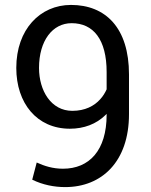

<svg xmlns="http://www.w3.org/2000/svg" viewBox="-20 -741 605 771"><path d="M232.9 -63.5C191.9 -63.5 158.7 -74.2 127.4 -88.4L109.4 -19.5C151.9 1.5 198.2 10.3 241.7 10.3C388.7 10.3 498 -91.8 498 -282.7V-441.9C498 -629.4 403.8 -721.2 265.1 -721.2C141.1 -721.2 45.4 -623 45.4 -468.3C45.4 -326.7 127.9 -224.1 260.7 -224.1C316.9 -224.1 366.7 -242.7 403.8 -279.3L408.2 -283.7V-280.3C408.2 -136.2 337.9 -63.5 232.9 -63.5ZM382.3 -342.3C358.4 -315.4 321.3 -295.9 270.5 -295.9C185.1 -295.9 136.7 -377 136.7 -468.3C136.7 -577.6 190.9 -647.9 267.6 -647.9C355 -647.9 408.2 -582.5 408.2 -451.7V-382.3C401.9 -368.2 393.6 -354.5 382.3 -342.3Z"/></svg>

Font: Bert Sans
Style: Regular
Weight: 400
Designer: Christian Robertson (Google), Cristiano Sobral
Foundry: Google, Cristiano Sobral
Version: Version 3.101